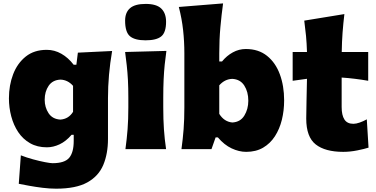

<svg xmlns="http://www.w3.org/2000/svg" viewBox="-20 -880 2219 1133"><path d="M311 233.4Q273.9 233.4 231.9 228.3Q189.9 223.1 152.6 216.3Q115.2 209.5 90.8 204.6L103 36.6Q136.7 49.8 175.3 60.3Q213.9 70.8 245.6 76.9Q277.3 83 290 83Q361.3 83 388.2 51.3Q415 19.5 415 -47.9V-84.5H402.3Q369.1 -45.9 331.5 -28.3Q293.9 -10.7 256.8 -10.7Q199.7 -10.7 157.5 -34.9Q115.2 -59.1 87.6 -100.3Q60.1 -141.6 46.4 -193.4Q32.7 -245.1 32.7 -299.8Q32.7 -377 57.6 -441.9Q82.5 -506.8 132.1 -546.4Q181.6 -585.9 255.9 -585.9Q301.8 -585.9 342.3 -562.7Q382.8 -539.6 414.6 -498H430.7L439.5 -569.3L641.6 -579.1Q629.4 -507.8 623.3 -438.7Q617.2 -369.6 617.2 -301.3V-60.1Q617.2 26.9 589.6 93Q562 159.2 495.4 196.3Q428.7 233.4 311 233.4ZM336.4 -174.3Q384.8 -177.7 411.1 -220.2V-373.5Q379.9 -408.7 336.9 -410.2Q290.5 -408.2 267.1 -373.8Q243.7 -339.4 243.7 -291.5Q243.7 -246.6 266.8 -211.7Q290 -176.8 336.4 -174.3Z M720.2 0Q728.5 -60.5 732.9 -117.7Q737.3 -174.8 737.3 -246.6V-303.2Q737.3 -362.8 734.9 -408.4Q732.4 -454.1 728 -493.7Q723.6 -533.2 718.3 -573.2L961.9 -579.6Q956.1 -538.6 951.9 -498.3Q947.8 -458 945.6 -411.1Q943.4 -364.3 943.4 -303.2V-246.6Q943.4 -174.8 947.3 -117.7Q951.2 -60.5 960 0ZM838.9 -642.1Q775.4 -642.1 746.8 -666.3Q718.3 -690.4 718.3 -758.3Q718.3 -806.2 747.1 -831.5Q775.9 -856.9 839.8 -856.9Q903.3 -856.9 931.6 -829.6Q960 -802.2 960 -751.5Q960 -688.5 931.6 -665.3Q903.3 -642.1 838.9 -642.1Z M1432.6 16.1Q1390.6 16.1 1346.9 -4.4Q1303.2 -24.9 1265.6 -69.3H1252.4L1228 0H1050.8Q1059.1 -60.5 1063.5 -117.7Q1067.9 -174.8 1067.9 -246.6V-565.9Q1067.9 -635.3 1060.5 -702.4Q1053.2 -769.5 1035.2 -838.9L1296.4 -859.9Q1287.1 -792.5 1280.5 -719.5Q1273.9 -646.5 1273.9 -565.9V-517.1H1290Q1317.9 -551.3 1354 -571Q1390.1 -590.8 1430.7 -590.8Q1505.4 -590.8 1555.7 -550.5Q1606 -510.3 1631.3 -441.7Q1656.7 -373 1656.7 -287.6Q1656.7 -227.5 1643.3 -173.1Q1629.9 -118.7 1602.3 -75.9Q1574.7 -33.2 1532.5 -8.5Q1490.2 16.1 1432.6 16.1ZM1351.1 -157.2Q1398.4 -159.7 1421.9 -198Q1445.3 -236.3 1445.3 -285.6Q1445.3 -337.9 1421.6 -375Q1397.9 -412.1 1350.6 -414.6Q1306.2 -413.1 1273.9 -376.5V-208Q1302.7 -161.6 1351.1 -157.2Z M2005.4 16.1Q1898.9 16.1 1843 -27.8Q1787.1 -71.8 1787.1 -180.2Q1787.1 -230 1788.8 -286.1Q1790.5 -342.3 1791.5 -415L1707 -403.3V-573.2H1791.5Q1790 -624 1785.9 -667.7Q1781.7 -711.4 1775.4 -758.3L2012.2 -796.9Q2005.4 -739.3 2001.5 -687.3Q1997.6 -635.3 1996.6 -573.2H2152.8V-403.3Q2113.8 -410.2 2074 -415Q2034.2 -419.9 1996.1 -422.4V-248.5Q1996.1 -200.2 2012.5 -174.8Q2028.8 -149.4 2065.4 -149.4Q2081.1 -149.4 2102.3 -156.7Q2123.5 -164.1 2144.5 -175.8L2154.8 -8.8Q2130.9 -1 2088.1 7.6Q2045.4 16.1 2005.4 16.1Z"/></svg>

Font: Pinar-DS1-FD ExtraBold
Style: Regular
Weight: 800
Designer: Amin Abedi
Version: Version 2.000